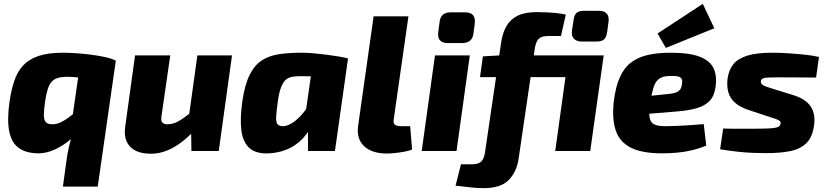

<svg xmlns="http://www.w3.org/2000/svg" viewBox="-20 -785 4299 998"><path d="M305 -511Q335 -511 373.5 -508.5Q412 -506 451.5 -501Q491 -496 525.5 -488.5Q560 -481 582 -470L438 -374Q423 -379 400 -381.5Q377 -384 355.5 -385Q334 -386 322 -386Q296 -385 278 -379Q260 -373 248 -359.5Q236 -346 228 -321Q220 -296 214 -255Q208 -213 208 -187.5Q208 -162 218 -150.5Q228 -139 251 -139Q275 -139 295.5 -149Q316 -159 337 -174.5Q358 -190 380 -207L414 -135Q386 -93 346.5 -60Q307 -27 264 -7.5Q221 12 181 12Q118 12 79.5 -14.5Q41 -41 28.5 -99.5Q16 -158 29 -253Q38 -316 54 -364Q70 -412 100 -444.5Q130 -477 180 -494Q230 -511 305 -511ZM400 -479 582 -470 488 185H307L324 61Q329 19 338.5 -22.5Q348 -64 363 -101L347 -109Z M865 -497 819 -179Q816 -156 824.5 -147.5Q833 -139 850 -139Q879 -139 907 -154.5Q935 -170 978 -205L1008 -124Q942 -53 883.5 -19.5Q825 14 765 14Q690 14 655.5 -23.5Q621 -61 631 -128L682 -497ZM1186 -497 1117 0H975L973 -134L957 -146L1006 -497Z M1549 -511Q1575 -511 1609.5 -508Q1644 -505 1679 -500.5Q1714 -496 1743.5 -491Q1773 -486 1789 -481L1655 -387Q1623 -388 1595 -388.5Q1567 -389 1535 -389Q1511 -389 1493 -384.5Q1475 -380 1462.5 -367.5Q1450 -355 1440.5 -330Q1431 -305 1425 -264Q1417 -208 1415.5 -178.5Q1414 -149 1423 -139Q1432 -129 1454 -129Q1477 -131 1503 -148.5Q1529 -166 1553.5 -195Q1578 -224 1598 -259L1628 -206Q1611 -140 1576 -92Q1541 -44 1492 -18Q1443 8 1381 12Q1312 16 1277 -15Q1242 -46 1234.5 -108.5Q1227 -171 1240 -261Q1253 -348 1279 -398.5Q1305 -449 1344 -473Q1383 -497 1434.5 -504Q1486 -511 1549 -511ZM1611 -495 1789 -481 1721 0H1581V-110L1558 -125Z M2103 -700 2027 -168Q2023 -145 2032 -137Q2041 -129 2070 -129H2112L2122 -8Q2107 -1 2082 3.5Q2057 8 2032 10.5Q2007 13 1991 13Q1914 13 1873.5 -24.5Q1833 -62 1841 -127L1922 -700Z M2422 -497 2353 0H2172L2241 -497ZM2396 -721Q2425 -721 2438 -707Q2451 -693 2448 -664L2441 -611Q2435 -561 2381 -561H2309Q2251 -561 2258 -618L2265 -671Q2270 -721 2324 -721Z M2768 -722Q2788 -722 2816 -721Q2844 -720 2872.5 -717Q2901 -714 2921 -709L2896 -598H2831Q2796 -598 2781 -584Q2766 -570 2760 -534L2676 38Q2666 108 2624.5 150.5Q2583 193 2494 193Q2466 193 2431 189.5Q2396 186 2348 180L2376 69H2431Q2465 69 2480.5 55.5Q2496 42 2501 7L2585 -565Q2592 -613 2612 -648.5Q2632 -684 2670 -703Q2708 -722 2768 -722ZM2938 -497 2922 -384H2475L2490 -492L2576 -497ZM3118 -497 3048 0H2866L2935 -497ZM3093 -729Q3121 -729 3134 -714Q3147 -699 3143 -671L3136 -619Q3132 -592 3120 -580.5Q3108 -569 3081 -569H3004Q2977 -569 2963 -584Q2949 -599 2953 -626L2961 -678Q2964 -706 2976.5 -717.5Q2989 -729 3016 -729Z M3466 -511Q3564 -511 3617.5 -490Q3671 -469 3689.5 -429.5Q3708 -390 3699 -331Q3693 -286 3668.5 -260.5Q3644 -235 3601 -222.5Q3558 -210 3492 -205L3233 -184L3245 -275L3450 -296Q3473 -298 3488.5 -302.5Q3504 -307 3513.5 -317.5Q3523 -328 3525 -349Q3528 -366 3523 -375Q3518 -384 3504.5 -387.5Q3491 -391 3465 -390Q3440 -390 3423 -384Q3406 -378 3394.5 -364.5Q3383 -351 3375.5 -325.5Q3368 -300 3361 -259Q3352 -203 3356.5 -175Q3361 -147 3381.5 -138Q3402 -129 3439 -129Q3462 -129 3497 -130.5Q3532 -132 3570.5 -134.5Q3609 -137 3638 -140L3651 -28Q3618 -14 3579 -4.5Q3540 5 3500 8.5Q3460 12 3422 12Q3315 12 3257 -18.5Q3199 -49 3180 -108.5Q3161 -168 3170 -254Q3179 -332 3201.5 -382.5Q3224 -433 3260.5 -460.5Q3297 -488 3348.5 -499.5Q3400 -511 3466 -511ZM3633 -765 3693 -638 3441 -536 3398 -611Z M3996 -511Q4034 -511 4079 -508Q4124 -505 4166 -500.5Q4208 -496 4237 -489L4222 -382Q4173 -382 4125 -382.5Q4077 -383 4030 -383Q3994 -383 3973.5 -382Q3953 -381 3945 -377Q3937 -373 3935 -364Q3933 -352 3944 -344Q3955 -336 3986 -327L4102 -291Q4142 -279 4168 -259Q4194 -239 4205.5 -209Q4217 -179 4212 -138Q4204 -74 4173 -42.5Q4142 -11 4089.5 0Q4037 11 3964 11Q3929 11 3892 9.5Q3855 8 3814 3.5Q3773 -1 3723 -9L3739 -117Q3754 -116 3782 -116Q3810 -116 3842.5 -116Q3875 -116 3904 -116Q3958 -116 3986 -118Q4014 -120 4025 -125.5Q4036 -131 4037 -141Q4039 -150 4034.5 -155Q4030 -160 4017 -165Q4004 -170 3981 -177L3869 -214Q3825 -229 3799.5 -252Q3774 -275 3765.5 -307Q3757 -339 3762 -378Q3769 -423 3792.5 -452Q3816 -481 3865 -496Q3914 -511 3996 -511Z"/></svg>

Font: Exo 2 ExtraBold
Style: Italic
Weight: 800
Italic angle: -8°
Designer: Natanael Gama
Foundry: Natanael Gama
Version: Version 2.010